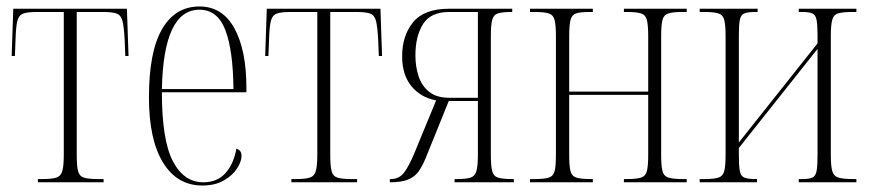

<svg xmlns="http://www.w3.org/2000/svg" viewBox="-20 -563 2686 593"><path d="M97 0V-10H111Q140 -10 154 -14.5Q168 -19 172.5 -35Q177 -51 177 -85V-526H93Q65 -526 51.5 -521Q38 -516 33.5 -498Q29 -480 28 -440L26 -390H16L21 -536H372L377 -390H367L365 -440Q363 -479 358.5 -497.5Q354 -516 340.5 -521Q327 -526 299 -526H217V-85Q217 -51 221 -35Q225 -19 239 -14.5Q253 -10 282 -10H300V0Z M605 10Q527 10 483.5 -61Q440 -132 440 -262Q440 -403 480.5 -473Q521 -543 596 -543Q667 -543 704 -475.5Q741 -408 741 -292V-278H480Q480 -130 514 -65Q548 0 608 0Q651 0 676.5 -28.5Q702 -57 710 -104Q726 -99 726 -82Q726 -64 712 -42.5Q698 -21 671 -5.5Q644 10 605 10ZM701 -288Q700 -407 676 -470Q652 -533 596 -533Q485 -533 480 -288Z M880 0V-10H894Q923 -10 937 -14.5Q951 -19 955.5 -35Q960 -51 960 -85V-526H876Q848 -526 834.5 -521Q821 -516 816.5 -498Q812 -480 811 -440L809 -390H799L804 -536H1155L1160 -390H1150L1148 -440Q1146 -479 1141.5 -497.5Q1137 -516 1123.5 -521Q1110 -526 1082 -526H1000V-85Q1000 -51 1004 -35Q1008 -19 1022 -14.5Q1036 -10 1065 -10H1083V0Z M1184 0V-10H1187Q1213 -10 1228 -30Q1243 -50 1259 -88L1327 -253Q1279 -262 1250.5 -297Q1222 -332 1222 -389Q1222 -453 1256 -494.5Q1290 -536 1367 -536H1562V-526H1560Q1531 -526 1517.5 -521.5Q1504 -517 1500 -501Q1496 -485 1496 -451V-85Q1496 -51 1500 -35Q1504 -19 1518 -14.5Q1532 -10 1561 -10H1567V0H1384V-10H1391Q1420 -10 1433.5 -14.5Q1447 -19 1451.5 -35Q1456 -51 1456 -85V-251H1366L1294 -73Q1284 -49 1272.5 -33Q1261 -17 1240.5 -8.5Q1220 0 1184 0ZM1368 -261H1456V-526H1367Q1310 -526 1286.5 -488.5Q1263 -451 1263 -392Q1263 -357 1273 -327Q1283 -297 1306 -279Q1329 -261 1368 -261Z M1617 0V-10H1632Q1661 -10 1675 -14.5Q1689 -19 1693 -34.5Q1697 -50 1697 -85V-451Q1697 -485 1693 -501Q1689 -517 1675 -521.5Q1661 -526 1632 -526H1617V-536H1811V-526H1801Q1772 -526 1759 -521.5Q1746 -517 1742 -501Q1738 -485 1738 -451V-280H1982V-451Q1982 -485 1978 -501Q1974 -517 1960 -521.5Q1946 -526 1917 -526H1907V-536H2101V-526H2087Q2058 -526 2044 -521.5Q2030 -517 2026 -501Q2022 -485 2022 -451V-85Q2022 -51 2026 -35Q2030 -19 2044.5 -14.5Q2059 -10 2090 -10H2101V0H1907V-10H1917Q1946 -10 1960 -14.5Q1974 -19 1978 -35Q1982 -51 1982 -85V-270H1738V-85Q1738 -50 1742 -34.5Q1746 -19 1760 -14.5Q1774 -10 1806 -10H1811V0Z M2141 0V-10H2156Q2185 -10 2199 -14.5Q2213 -19 2217 -35Q2221 -51 2221 -85V-451Q2221 -485 2217 -501Q2213 -517 2199 -521.5Q2185 -526 2156 -526H2141V-536H2320V-526H2313Q2289 -526 2278.5 -521.5Q2268 -517 2265 -501.5Q2262 -486 2262 -453V-123L2505 -429V-453Q2505 -486 2502 -501.5Q2499 -517 2489 -521.5Q2479 -526 2458 -526H2447V-536H2625V-526H2615Q2584 -526 2569.5 -522Q2555 -518 2550.5 -502Q2546 -486 2546 -451V-85Q2546 -50 2550.5 -34.5Q2555 -19 2569.5 -14.5Q2584 -10 2615 -10H2625V0H2447V-10H2458Q2479 -10 2489 -14.5Q2499 -19 2502 -34.5Q2505 -50 2505 -84V-412L2262 -106V-84Q2262 -50 2265 -34.5Q2268 -19 2279 -14.5Q2290 -10 2312 -10H2318V0Z"/></svg>

Font: Noto Serif Display ExtraCondensed ExtraLight
Style: Regular
Weight: 200
Width: 2
Designer: Monotype Design Team
Foundry: Monotype Imaging Inc.
Version: Version 2.009